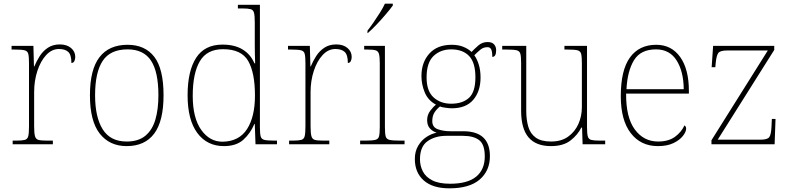

<svg xmlns="http://www.w3.org/2000/svg" viewBox="-20 -786 4316 1046"><path d="M49 0V-20H71Q101 -20 115.5 -24Q130 -28 134 -44.5Q138 -61 138 -98V-442Q138 -477 134 -492.5Q130 -508 114 -512Q98 -516 61 -516H43V-536H162L165 -424H167Q179 -453 196.5 -480.5Q214 -508 241 -526Q268 -544 306 -544Q344 -544 367 -524.5Q390 -505 390 -476Q390 -463 385 -453Q380 -443 369 -443Q369 -487 352 -503Q335 -519 301 -519Q262 -519 231.5 -486Q201 -453 183.5 -399.5Q166 -346 166 -284V-98Q166 -61 170.5 -44.5Q175 -28 189 -24Q203 -20 233 -20H268V0Z M670 10Q577 10 523.5 -58Q470 -126 470 -267Q470 -407 522 -474.5Q574 -542 675 -542Q770 -542 820.5 -476.5Q871 -411 871 -267Q871 -126 820 -58Q769 10 670 10ZM670 -15Q734 -15 772 -46.5Q810 -78 826.5 -134.5Q843 -191 843 -267Q843 -395 802.5 -456Q762 -517 675 -517Q581 -517 539.5 -454.5Q498 -392 498 -267Q498 -148 539.5 -81.5Q581 -15 670 -15Z M1200 10Q1108 10 1055 -61.5Q1002 -133 1002 -267Q1002 -399 1048.5 -471Q1095 -543 1192 -543Q1259 -543 1302.5 -516Q1346 -489 1366 -441H1370Q1369 -469 1368.5 -495.5Q1368 -522 1368 -543V-662Q1368 -699 1364 -715.5Q1360 -732 1345.5 -736Q1331 -740 1301 -740H1276V-760H1396V-94Q1396 -59 1400 -43.5Q1404 -28 1420 -24Q1436 -20 1473 -20H1489V0H1372L1368 -111H1366Q1344 -59 1305.5 -24.5Q1267 10 1200 10ZM1194 -14Q1283 -16 1326 -83Q1369 -150 1369 -265Q1369 -390 1332 -454Q1295 -518 1195 -518Q1107 -518 1068.5 -452Q1030 -386 1030 -264Q1030 -143 1076.5 -78Q1123 -13 1194 -14Z M1555 0V-20H1577Q1607 -20 1621.5 -24Q1636 -28 1640 -44.5Q1644 -61 1644 -98V-442Q1644 -477 1640 -492.5Q1636 -508 1620 -512Q1604 -516 1567 -516H1549V-536H1668L1671 -424H1673Q1685 -453 1702.5 -480.5Q1720 -508 1747 -526Q1774 -544 1812 -544Q1850 -544 1873 -524.5Q1896 -505 1896 -476Q1896 -463 1891 -453Q1886 -443 1875 -443Q1875 -487 1858 -503Q1841 -519 1807 -519Q1768 -519 1737.5 -486Q1707 -453 1689.5 -399.5Q1672 -346 1672 -284V-98Q1672 -61 1676.5 -44.5Q1681 -28 1695 -24Q1709 -20 1739 -20H1774V0Z M1942 0V-20H1972Q2008 -20 2024.5 -24Q2041 -28 2045 -43.5Q2049 -59 2049 -94V-442Q2049 -477 2044.5 -492.5Q2040 -508 2026 -512Q2012 -516 1982 -516H1964V-536H2077V-94Q2077 -59 2081 -43.5Q2085 -28 2102 -24Q2119 -20 2156 -20H2184V0ZM1982 -619Q1997 -638 2015 -664Q2033 -690 2050 -717Q2067 -744 2077 -766H2120V-756Q2108 -739 2083.5 -710Q2059 -681 2032 -652.5Q2005 -624 1984 -606H1982Z M2428 240Q2337 240 2288.5 197Q2240 154 2240 80Q2240 39 2258 8.5Q2276 -22 2303.5 -40Q2331 -58 2359 -63Q2337 -70 2322 -86.5Q2307 -103 2307 -132Q2307 -161 2325 -184Q2343 -207 2355 -216Q2312 -239 2294 -282.5Q2276 -326 2276 -372Q2276 -446 2319 -494Q2362 -542 2441 -542Q2477 -542 2504 -531Q2531 -520 2549 -503Q2563 -518 2585 -537.5Q2607 -557 2636 -557Q2661 -557 2672 -544Q2683 -531 2683 -513Q2683 -476 2662 -476Q2662 -505 2656 -517Q2650 -529 2636 -529Q2614 -529 2598.5 -516.5Q2583 -504 2564 -485Q2578 -466 2588 -435Q2598 -404 2598 -364Q2598 -289 2558.5 -242.5Q2519 -196 2441 -196Q2429 -196 2407 -199Q2385 -202 2377 -206Q2360 -193 2347.5 -174Q2335 -155 2335 -126Q2335 -93 2365 -82Q2395 -71 2435 -71H2504Q2649 -71 2649 65Q2649 144 2593.5 192Q2538 240 2428 240ZM2438 -221Q2500 -221 2535 -253Q2570 -285 2570 -365Q2570 -445 2535.5 -481Q2501 -517 2438 -517Q2380 -517 2342 -481Q2304 -445 2304 -364Q2304 -290 2342 -255.5Q2380 -221 2438 -221ZM2432 215Q2527 215 2574 176.5Q2621 138 2621 66Q2621 1 2590.5 -22.5Q2560 -46 2502 -46H2411Q2351 -46 2309.5 -17Q2268 12 2268 82Q2268 117 2283.5 147.5Q2299 178 2335 196.5Q2371 215 2432 215Z M2982 10Q2900 10 2859.5 -37.5Q2819 -85 2819 -184V-442Q2819 -477 2815 -492.5Q2811 -508 2795 -512Q2779 -516 2742 -516H2716V-536H2847V-181Q2847 -134 2858 -96Q2869 -58 2898.5 -36.5Q2928 -15 2982 -15Q3038 -15 3075 -41.5Q3112 -68 3131 -110.5Q3150 -153 3150 -202V-442Q3150 -477 3146 -492.5Q3142 -508 3126 -512Q3110 -516 3073 -516H3055V-536H3178V-94Q3178 -60 3182 -44Q3186 -28 3200.5 -24Q3215 -20 3245 -20H3277V0H3154L3151 -91H3147Q3128 -52 3088.5 -21Q3049 10 2982 10Z M3564 10Q3471 10 3416.5 -60.5Q3362 -131 3362 -262Q3362 -404 3412 -473Q3462 -542 3555 -542Q3638 -542 3685.5 -475.5Q3733 -409 3733 -290V-276H3391Q3390 -146 3438.5 -80.5Q3487 -15 3565 -15Q3622 -15 3657 -40.5Q3692 -66 3709 -103Q3718 -97 3718 -85Q3718 -68 3700.5 -45.5Q3683 -23 3649 -6.5Q3615 10 3564 10ZM3705 -300Q3704 -397 3666 -457Q3628 -517 3554 -517Q3470 -517 3434 -458Q3398 -399 3393 -300Z M3856 0V-22L4163 -511H3942Q3903 -511 3893 -497Q3883 -483 3879 -442L3877 -420H3857L3865 -536H4198V-514L3890 -25H4122Q4161 -25 4171 -39Q4181 -53 4183 -95L4185 -138H4205L4200 0Z"/></svg>

Font: Noto Serif Thin
Style: Regular
Weight: 100
Designer: Monotype Design Team
Foundry: Monotype Imaging Inc.
Version: Version 2.015